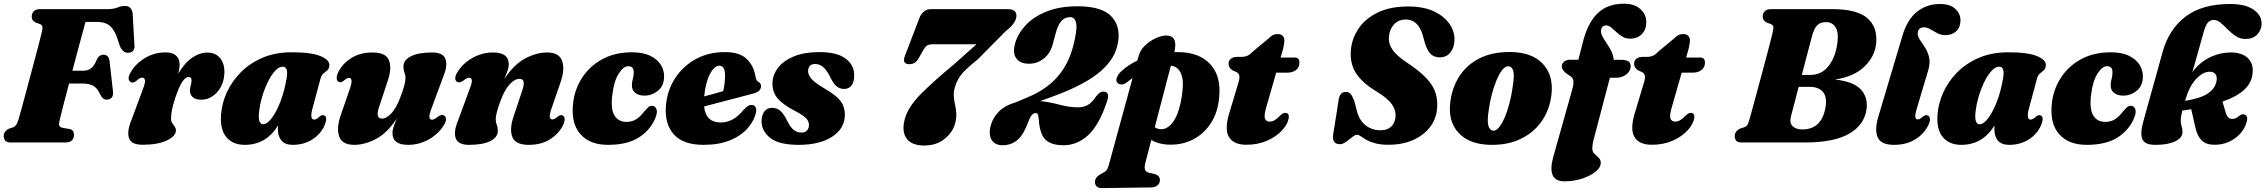

<svg xmlns="http://www.w3.org/2000/svg" viewBox="-22 -748 11894 1008"><path d="M144.5 -660.5Q144.5 -678 155.5 -689Q166.5 -700 188 -700H541Q574.5 -700 595 -708.5Q615.5 -717 634.5 -717Q669 -717 674.5 -677L683.5 -515.5Q689 -476 656 -471.5Q622.5 -466 605.5 -511L597.5 -536Q581 -589 556.2 -611Q531.5 -633 486.5 -633H427Q421.5 -613.5 410.5 -573.2Q399.5 -533 386 -481.8Q372.5 -430.5 358 -376.5H413.5Q440 -376.5 457.5 -390.5Q475 -404.5 488 -439Q500 -461 520 -461Q549 -461 553 -428L571 -269.5Q574 -246.5 564.5 -235.8Q555 -225 539.5 -225Q527 -224.5 519.2 -231.2Q511.5 -238 506 -248.5Q492 -281 471.5 -295.2Q451 -309.5 409.5 -309.5H340.5Q323 -244 309.5 -191.5Q296 -139 292 -121Q286.5 -100.5 288.5 -90.5Q290.5 -80.5 308.5 -76.5L344.5 -70.5Q366.5 -65.5 366.5 -39.5Q366.5 -22 355.2 -11Q344 0 322.5 0H35Q13 0 5.2 -9.5Q-2.5 -19 -2.5 -33.5Q-2.5 -47.5 5.5 -57.5Q13.5 -67.5 25 -72.5L48 -80Q65.5 -87 74.5 -119Q80.5 -138 90.5 -175Q100.5 -212 113.2 -259Q126 -306 139.2 -355.8Q152.5 -405.5 164.5 -451.2Q176.5 -497 185.5 -531.2Q194.5 -565.5 198 -581Q202.5 -600 200.2 -608.8Q198 -617.5 187 -622L165.5 -629.5Q155.5 -635 150 -642Q144.5 -649 144.5 -660.5Z M670 -315Q659 -316.5 654.5 -328.5Q650 -340.5 659.5 -360Q683.5 -408 734.5 -440.5Q785.5 -473 848.5 -473Q884.5 -473 902.8 -455.8Q921 -438.5 921 -409.5Q921 -398.5 919 -386.5Q917 -374.5 914 -361.5Q947 -417.5 986.5 -444.8Q1026 -472 1067 -472Q1110.5 -472 1134.2 -442Q1158 -412 1156 -363Q1154 -321 1136.5 -290Q1119 -259 1092.2 -241.8Q1065.5 -224.5 1036 -224.5Q1003.5 -224.5 989.2 -238.8Q975 -253 975 -271.5Q975 -285.5 979.2 -298.8Q983.5 -312 983.5 -326Q983.5 -344 968.5 -344Q952 -344 935 -318.8Q918 -293.5 898 -233.5Q886 -197.5 881 -172.5Q876 -147.5 876 -127Q876 -111 882.5 -101.2Q889 -91.5 895.2 -83.2Q901.5 -75 901.5 -63.5Q901.5 -33 853.8 -10.5Q806 12 726.5 12Q667 12 655.2 -23Q643.5 -58 667.5 -116L728.5 -280.5Q741 -312.5 739 -326.5Q737 -340.5 724.5 -340.5Q718 -340.5 711.2 -336.8Q704.5 -333 694 -323.5Q681 -313 670 -315Z M1618.5 -178.5Q1610 -147 1613.2 -133.5Q1616.5 -120 1627.5 -120Q1639 -120 1657 -137Q1669 -146.5 1678.5 -142.5Q1700 -136.5 1683 -92.5Q1663.5 -45.5 1618.5 -16.5Q1573.5 12.5 1515 12.5Q1474.5 12.5 1455.8 -9.8Q1437 -32 1437 -70Q1437 -79 1437.5 -89Q1375 12.5 1263 12.5Q1201 12.5 1166.8 -27.5Q1132.5 -67.5 1138.5 -147Q1142.5 -204.5 1168.5 -262.2Q1194.5 -320 1241.5 -367.8Q1288.5 -415.5 1355.8 -444.5Q1423 -473.5 1510 -473.5Q1613.5 -473.5 1662 -453Q1710.5 -432.5 1707 -403Q1705 -386 1695.8 -378.2Q1686.5 -370.5 1676.2 -362.2Q1666 -354 1661 -336.5ZM1337.5 -154Q1334.5 -121 1341.5 -108.2Q1348.5 -95.5 1358.5 -95.5Q1380.5 -95.5 1405 -128.2Q1429.5 -161 1450.5 -215.5Q1471.5 -270 1482.5 -336.5Q1493.5 -398 1462.5 -398Q1442 -398 1421.2 -375Q1400.5 -352 1382.8 -315Q1365 -278 1353 -235.5Q1341 -193 1337.5 -154Z M2306.5 -143Q2318 -139 2319.2 -124.8Q2320.5 -110.5 2309 -92Q2281 -45.5 2229.8 -16.5Q2178.5 12.5 2120.5 12.5Q2038.5 12.5 2038.5 -49Q2038.5 -65.5 2045.5 -85.5Q2052.5 -105.5 2062 -126.5Q2010 -48.5 1951 -18Q1892 12.5 1838 12.5Q1773 12.5 1758.2 -33.2Q1743.5 -79 1768.5 -148L1814.5 -281Q1825.5 -312.5 1823.5 -325.8Q1821.5 -339 1810 -339Q1798.5 -339 1781 -323Q1767 -312.5 1756.5 -318Q1747.5 -321.5 1745.8 -335.2Q1744 -349 1755 -371.5Q1778 -416 1824 -444.2Q1870 -472.5 1933.5 -472.5Q2005 -472.5 2020.5 -430.5Q2036 -388.5 2013.5 -323L1969 -189Q1947 -125.5 1983 -125.5Q2007.5 -125.5 2033.8 -154.2Q2060 -183 2080 -238Q2107 -308 2107 -337.5Q2107 -353.5 2101.5 -367.2Q2096 -381 2096 -399Q2096 -432.5 2135.2 -452.5Q2174.5 -472.5 2248 -472.5Q2303.5 -472.5 2316.5 -438.5Q2329.5 -404.5 2305.5 -346.5L2243.5 -179Q2230.5 -145.5 2232.5 -132.5Q2234.5 -119.5 2246.5 -119.5Q2258 -119.5 2280 -137.5Q2295.5 -147.5 2306.5 -143Z M2380.5 -317Q2369.5 -320.5 2368.2 -334.8Q2367 -349 2378.5 -367.5Q2406.5 -414.5 2457.8 -443.5Q2509 -472.5 2567 -472.5Q2649 -472.5 2649 -410.5Q2649 -394 2641.8 -374Q2634.5 -354 2625.5 -333Q2677.5 -411 2736.5 -441.8Q2795.5 -472.5 2849.5 -472.5Q2915 -472.5 2929.8 -426.5Q2944.5 -380.5 2919.5 -312L2873.5 -178.5Q2862.5 -147.5 2864.5 -134.2Q2866.5 -121 2878.5 -121Q2889.5 -121 2907 -136.5Q2921 -147 2931.5 -142Q2940.5 -138 2942.2 -124.5Q2944 -111 2933 -88.5Q2910 -44 2864 -15.8Q2818 12.5 2754.5 12.5Q2683 12.5 2667.5 -29.2Q2652 -71 2674.5 -137L2719 -270.5Q2730 -302 2727.2 -318Q2724.5 -334 2704.5 -334Q2680.5 -334 2654 -305.5Q2627.5 -277 2607 -222Q2580.5 -151.5 2580.5 -122Q2580.5 -106 2586 -92.5Q2591.5 -79 2591.5 -61Q2591.5 -27 2552 -7.2Q2512.5 12.5 2439.5 12.5Q2384 12.5 2371 -21.2Q2358 -55 2382 -113L2443.5 -280.5Q2457 -314 2455 -327Q2453 -340 2441 -340Q2429.5 -340 2407.5 -322.5Q2392 -312 2380.5 -317Z M3276.5 -400.5Q3251 -400.5 3226 -361Q3201 -321.5 3192.5 -248.5Q3183.5 -175 3204.2 -141.5Q3225 -108 3267 -108Q3295.5 -108 3317.5 -121.5Q3339.5 -135 3359.5 -162Q3372 -176 3380.8 -184.5Q3389.5 -193 3402 -192.5Q3415.5 -192.5 3423.2 -178Q3431 -163.5 3421.5 -136Q3397.5 -70 3335.8 -28.8Q3274 12.5 3170 12.5Q3074.5 12.5 3025 -43.8Q2975.5 -100 2986.5 -203Q2993.5 -276.5 3033 -338.2Q3072.5 -400 3139.2 -436.8Q3206 -473.5 3296 -473.5Q3355.5 -473.5 3393.5 -454.2Q3431.5 -435 3449 -404.8Q3466.5 -374.5 3464.5 -341Q3462.5 -295.5 3431.2 -270.8Q3400 -246 3361.5 -246Q3330 -246 3312.2 -261.2Q3294.5 -276.5 3295.5 -302Q3296 -320 3300.5 -334.2Q3305 -348.5 3305 -368Q3305.5 -400.5 3276.5 -400.5Z M3947.5 -160Q3938 -114.5 3903.5 -75Q3869 -35.5 3810.8 -11.5Q3752.5 12.5 3671.5 12.5Q3564 12.5 3515.2 -43Q3466.5 -98.5 3474 -191.5Q3480 -271 3520.8 -335Q3561.5 -399 3629 -436.8Q3696.5 -474.5 3784.5 -474.5Q3861.5 -474.5 3898.5 -438.2Q3935.5 -402 3944 -347.5Q3948.5 -323 3960 -317.5Q3973.5 -311 3973.5 -296Q3973.5 -284 3964.8 -273.5Q3956 -263 3931.5 -256.5Q3905.5 -249.5 3861.2 -238Q3817 -226.5 3767.2 -213.5Q3717.5 -200.5 3674.5 -189Q3683.5 -105 3761 -105Q3796 -105 3825.8 -121.8Q3855.5 -138.5 3879.5 -169Q3894.5 -185.5 3904.8 -191.8Q3915 -198 3927 -197Q3939 -195.5 3944.5 -185.5Q3950 -175.5 3947.5 -160ZM3754 -403Q3728 -403 3705 -358.8Q3682 -314.5 3675 -242Q3701.5 -249 3727.8 -256.2Q3754 -263.5 3774.5 -269.5Q3784 -304 3784.5 -353.5Q3784.5 -403 3754 -403Z M4186.5 -52Q4204.5 -52 4214.8 -63.2Q4225 -74.5 4225 -92Q4225 -112 4209.2 -128Q4193.5 -144 4145.5 -169Q4086 -200.5 4059.2 -232.8Q4032.5 -265 4033.5 -312.5Q4035 -357 4064 -393.8Q4093 -430.5 4147.2 -452.5Q4201.5 -474.5 4280 -474.5Q4372 -474.5 4417 -440.8Q4462 -407 4462.5 -355Q4463 -318.5 4448.8 -299.8Q4434.5 -281 4410 -281Q4386.5 -281 4369 -295.8Q4351.5 -310.5 4334 -349Q4317.5 -380.5 4299.2 -396.2Q4281 -412 4257 -412Q4221 -412 4220.5 -373.5Q4221 -354 4238 -334Q4255 -314 4306 -284Q4372.5 -245.5 4394.5 -212.2Q4416.5 -179 4413 -134.5Q4408.5 -69 4343.5 -28.2Q4278.5 12.5 4171.5 12.5Q4067.5 12.5 4021.8 -24Q3976 -60.5 3976 -112Q3976.5 -144 3991 -163Q4005.5 -182 4031 -182Q4059 -182 4077.5 -163.8Q4096 -145.5 4112.5 -110.5Q4129.5 -77 4146.8 -64.5Q4164 -52 4186.5 -52Z M4992 -98.5Q4979 -52 4936 -18Q4893 16 4830 16Q4764.5 16 4737.5 -21Q4710.5 -58 4728.5 -124.5Q4746.5 -188.5 4814.5 -256.5Q4882.5 -324.5 4984.5 -408.5L5104.5 -515.5H4876.5Q4855 -515.5 4845 -509Q4835 -502.5 4826.5 -487L4802 -444Q4794 -428.5 4781.8 -419.8Q4769.5 -411 4752.5 -411Q4713 -411 4728 -452.5L4804.5 -652.5Q4812.5 -674 4828.2 -687Q4844 -700 4866 -700H5269.5Q5297 -700 5307.5 -687Q5318 -674 5312.5 -653Q5309.5 -639 5297.5 -622.5Q5285.5 -606 5255.5 -582L5113.5 -438.5Q5070.5 -404 5046.5 -380.2Q5022.5 -356.5 5010.5 -335.8Q4998.5 -315 4991 -290Q4983.5 -263 4985.5 -240.8Q4987.5 -218.5 4992.2 -197.2Q4997 -176 4998.5 -152.2Q5000 -128.5 4992 -98.5Z M5179 -87.5Q5190.5 -132 5223.8 -164Q5257 -196 5308.5 -210L5372.5 -237Q5467 -275.5 5526.5 -341Q5586 -406.5 5612 -505Q5634 -589.5 5628.2 -623.8Q5622.5 -658 5596 -658Q5567.5 -658 5549.5 -636.8Q5531.5 -615.5 5521 -575.5L5505 -516Q5492.5 -468.5 5458.5 -441Q5424.5 -413.5 5380 -413.5Q5333.5 -413.5 5313.5 -441.5Q5293.5 -469.5 5307 -519Q5320.5 -569.5 5361.5 -614.2Q5402.5 -659 5471.2 -687Q5540 -715 5636 -715Q5768.5 -715 5818 -656.2Q5867.5 -597.5 5842.5 -502.5Q5822 -424 5738.2 -359.2Q5654.5 -294.5 5490.5 -236L5439 -217.5Q5494.5 -211 5543 -197.8Q5591.5 -184.5 5637 -184.5Q5666.5 -184.5 5688.8 -196.8Q5711 -209 5731 -240Q5751.5 -268.5 5773 -267Q5788.5 -266.5 5793.8 -254.2Q5799 -242 5789.5 -214.5Q5748 -90.5 5690.5 -38Q5633 14.5 5561.5 14.5Q5497 14.5 5466.8 -14.8Q5436.5 -44 5431.5 -122Q5430 -139.5 5426.8 -147Q5423.5 -154.5 5413.5 -154.5Q5404 -154.5 5395 -143.8Q5386 -133 5376 -107.5Q5350.5 -38 5318 -11.8Q5285.5 14.5 5242 14.5Q5202 14.5 5184.5 -13Q5167 -40.5 5179 -87.5Z M5893 -315Q5879.5 -304.5 5865.8 -304.5Q5852 -304.5 5844 -313.5Q5835.5 -324 5841.5 -341Q5847.5 -358 5865 -374Q5900.5 -407 5949 -430L5956.5 -456Q5964.5 -485.5 5989.8 -509.5Q6015 -533.5 6046 -547.5Q6077 -561.5 6101.5 -561.5Q6163.5 -561.5 6143.5 -474Q6152.5 -474.5 6161.5 -474.5Q6273 -474.5 6331.8 -411Q6390.5 -347.5 6378.5 -235Q6371.5 -158.5 6336.2 -103.2Q6301 -48 6246 -18.2Q6191 11.5 6124.5 11.5Q6093 11.5 6067.5 5Q6042 -1.5 6022.5 -13L5991 107Q5985.5 128 5988.8 141.2Q5992 154.5 6010 159L6037.5 165Q6054 169.5 6060.8 178Q6067.5 186.5 6067.5 197Q6067.5 214.5 6055 225Q6042.5 235.5 6022.5 236L5761 239.5Q5746 240 5736.2 231.2Q5726.5 222.5 5726.5 206.5Q5726.5 195 5734 184.5Q5741.5 174 5761.5 163Q5781 154.5 5787.5 145.5Q5794 136.5 5799 119.5L5924 -338.5Q5908.5 -327.5 5893 -315ZM6073.5 -69.5Q6111 -69 6141 -114.5Q6171 -160 6184 -254Q6195 -328 6177.2 -364.2Q6159.5 -400.5 6125 -403L6040.5 -80.5Q6055 -69.5 6073.5 -69.5Z M6469 -370 6450 -378Q6428 -391.5 6428 -413.5Q6428 -430.5 6440.5 -440Q6453 -449.5 6475 -449.5H6496Q6515 -449.5 6528.2 -456Q6541.5 -462.5 6558 -479.5L6638 -546Q6647.5 -556.5 6659 -562.8Q6670.5 -569 6686.5 -569Q6703.5 -569 6712.2 -560Q6721 -551 6721 -536.5Q6721 -527 6718.5 -512.2Q6716 -497.5 6710.5 -478L6701 -446H6774.5Q6800 -446 6800 -419.5Q6800 -395 6782.5 -380.8Q6765 -366.5 6735.5 -366.5H6678L6625 -182Q6613 -140 6619.2 -124.8Q6625.5 -109.5 6645 -109.5Q6669 -109.5 6697.5 -140Q6707.5 -149.5 6713 -152.5Q6718.5 -155.5 6725.5 -155.5Q6747 -155.5 6744 -129Q6739.5 -97.5 6710 -64.8Q6680.5 -32 6631.8 -10Q6583 12 6521 12Q6452 12 6428.5 -31.5Q6405 -75 6436 -168.5L6477 -305Q6486.5 -334 6485 -348Q6483.5 -362 6469 -370Z M7267.5 12Q7225 12 7196.8 4Q7168.5 -4 7150.5 -14.5Q7132.5 -25 7121.5 -32.8Q7110.5 -40.5 7103 -40.5Q7092.5 -40.5 7077.2 -28.2Q7062 -16 7045 -3.5Q7028 9 7012.5 9Q6972 9 6976.5 -38L7004.5 -214.5Q7009 -265.5 7043.5 -265.5Q7060 -265.5 7069.2 -254.2Q7078.5 -243 7088 -218L7104 -157.5Q7118 -111.5 7150.5 -87.8Q7183 -64 7225 -64Q7259 -64 7279 -80.8Q7299 -97.5 7303.5 -127.5Q7309.5 -164 7287 -198Q7264.5 -232 7202 -269.5Q7128 -314.5 7096.2 -365Q7064.5 -415.5 7070 -485Q7075.5 -547 7111.2 -599.2Q7147 -651.5 7212.2 -682.8Q7277.5 -714 7370.5 -714Q7452.5 -714 7507.2 -687.8Q7562 -661.5 7589 -620.8Q7616 -580 7614 -535.5Q7612.5 -498 7592.5 -472.5Q7572.5 -447 7536.5 -447Q7508.5 -447 7490.8 -463Q7473 -479 7460 -517.5L7448 -561.5Q7423.5 -645.5 7359.5 -645.5Q7321 -645.5 7297.8 -621.2Q7274.5 -597 7270.5 -560.5Q7265.5 -522.5 7287.5 -489Q7309.5 -455.5 7366.5 -418Q7432 -374.5 7467.5 -336.2Q7503 -298 7515 -259.2Q7527 -220.5 7522.5 -175.5Q7517.5 -122 7484.5 -79.5Q7451.5 -37 7396 -12.5Q7340.5 12 7267.5 12Z M7906.5 -475Q8021 -474 8078 -412.8Q8135 -351.5 8123 -250.5Q8114.5 -175 8074.2 -115Q8034 -55 7965.8 -20.8Q7897.5 13.5 7805.5 12.5Q7693 11 7636.2 -49.8Q7579.5 -110.5 7592 -210.5Q7600.5 -285.5 7638.5 -345.8Q7676.5 -406 7743.5 -440.8Q7810.5 -475.5 7906.5 -475ZM7817 -62Q7837.5 -60.5 7858.2 -93.5Q7879 -126.5 7895.2 -179.8Q7911.5 -233 7919.5 -291.5Q7929 -348.5 7923.2 -373.2Q7917.5 -398 7898 -400Q7881.5 -401.5 7865.2 -381.2Q7849 -361 7834.8 -327Q7820.5 -293 7809.8 -251.5Q7799 -210 7793.5 -168Q7785 -113 7791.8 -88.5Q7798.5 -64 7817 -62Z M8177.5 -399Q8177.5 -414.5 8189.5 -424.5Q8201.5 -434.5 8223 -434.5H8264.5L8286 -518Q8310 -622 8362.2 -675.2Q8414.5 -728.5 8503.5 -728.5Q8560 -728.5 8590.5 -700Q8621 -671.5 8621 -632Q8621 -592.5 8597.5 -568.8Q8574 -545 8536 -545Q8513.5 -545 8495.8 -555.5Q8478 -566 8463.8 -579.8Q8449.5 -593.5 8436.5 -604Q8423.5 -614.5 8410 -614.5Q8388.5 -614.5 8383.5 -591.5Q8380.5 -577 8389.5 -559.5Q8398.5 -542 8412 -522.2Q8425.5 -502.5 8437 -480.2Q8448.5 -458 8450 -434H8488.5Q8512.5 -434 8525.8 -426.8Q8539 -419.5 8539 -399.5Q8539 -375.5 8516.8 -357.8Q8494.5 -340 8463.5 -340H8430L8344.5 -15Q8340.5 0 8339 11.5Q8337.5 23 8337.5 30.5Q8337.5 49 8348.8 59.5Q8360 70 8371 80.2Q8382 90.5 8382 106.5Q8382 131.5 8354.2 153.8Q8326.5 176 8283 190Q8239.5 204 8192 204Q8142.5 204 8129 170.5Q8115.5 137 8133 74.5L8233 -281Q8242 -314 8236.8 -329.8Q8231.5 -345.5 8212 -355Q8177.5 -377 8177.5 -399Z M8598 -370 8579 -378Q8557 -391.5 8557 -413.5Q8557 -430.5 8569.5 -440Q8582 -449.5 8604 -449.5H8625Q8644 -449.5 8657.2 -456Q8670.5 -462.5 8687 -479.5L8767 -546Q8776.5 -556.5 8788 -562.8Q8799.5 -569 8815.5 -569Q8832.5 -569 8841.2 -560Q8850 -551 8850 -536.5Q8850 -527 8847.5 -512.2Q8845 -497.5 8839.5 -478L8830 -446H8903.5Q8929 -446 8929 -419.5Q8929 -395 8911.5 -380.8Q8894 -366.5 8864.5 -366.5H8807L8754 -182Q8742 -140 8748.2 -124.8Q8754.5 -109.5 8774 -109.5Q8798 -109.5 8826.5 -140Q8836.5 -149.5 8842 -152.5Q8847.5 -155.5 8854.5 -155.5Q8876 -155.5 8873 -129Q8868.5 -97.5 8839 -64.8Q8809.5 -32 8760.8 -10Q8712 12 8650 12Q8581 12 8557.5 -31.5Q8534 -75 8565 -168.5L8606 -305Q8615.5 -334 8614 -348Q8612.5 -362 8598 -370Z M9275.5 -700H9598.5Q9726.5 -700 9781 -653.2Q9835.5 -606.5 9828 -522Q9821.5 -451.5 9766 -398.2Q9710.5 -345 9612 -330.5Q9708 -320 9746.5 -279.2Q9785 -238.5 9777.5 -176Q9766.5 -92.5 9686.2 -46.2Q9606 0 9455 0H9122.5Q9100.5 0 9093 -9.5Q9085.5 -19 9085.5 -33.5Q9085.5 -47 9093 -57Q9100.5 -67 9112.5 -72.5L9135.5 -80Q9146.5 -84.5 9151.8 -92.5Q9157 -100.5 9161.5 -116.5Q9166.5 -134 9176.2 -169.8Q9186 -205.5 9198.5 -251.8Q9211 -298 9224.2 -347.2Q9237.5 -396.5 9249.5 -441.5Q9261.5 -486.5 9270 -520Q9278.5 -553.5 9282 -567.5Q9288 -592 9288.5 -603.8Q9289 -615.5 9273.5 -622.5L9253 -629.5Q9232 -640.5 9232 -660.5Q9232 -678 9243 -689Q9254 -700 9275.5 -700ZM9491 -558Q9481.5 -522.5 9467 -467.8Q9452.5 -413 9437.5 -354.5H9480Q9544 -354.5 9581 -405.2Q9618 -456 9625.5 -533.5Q9630.5 -583 9613 -607.5Q9595.5 -632 9565 -632Q9535 -632 9518.5 -615.5Q9502 -599 9491 -558ZM9380.5 -137Q9372 -103 9389 -85.8Q9406 -68.5 9440 -68.5Q9541 -68.5 9561.5 -182Q9571.5 -237.5 9549 -264.8Q9526.5 -292 9479 -292H9421Q9408.5 -243 9397.5 -201.5Q9386.5 -160 9380.5 -137Z M10162 -727Q10216 -727 10243.2 -701.5Q10270.5 -676 10270.5 -642Q10270.5 -605 10248.5 -584.2Q10226.5 -563.5 10192 -563.5Q10168.5 -563.5 10149 -573.8Q10129.5 -584 10112.5 -594.2Q10095.5 -604.5 10078.5 -604.5Q10063 -604.5 10054.5 -595.8Q10046 -587 10046 -573Q10046 -555.5 10058.5 -537.5Q10071 -519.5 10085.2 -497.2Q10099.5 -475 10106 -445.2Q10112.5 -415.5 10100 -375L10042 -181Q10031 -145 10033.5 -133Q10036 -121 10046 -121Q10057 -121 10074 -136Q10088 -147 10099 -142Q10108 -138 10110 -124.5Q10112 -111 10100.5 -88.5Q10078 -43.5 10031.5 -15.5Q9985 12.5 9921.5 12.5Q9851.5 12.5 9835.2 -28.5Q9819 -69.5 9839.5 -136.5L9965.5 -559.5Q9991.5 -646.5 10042.8 -686.8Q10094 -727 10162 -727Z M10630 -178.5Q10621.5 -147 10624.8 -133.5Q10628 -120 10639 -120Q10650.5 -120 10668.5 -137Q10680.5 -146.5 10690 -142.5Q10711.5 -136.5 10694.5 -92.5Q10675 -45.5 10630 -16.5Q10585 12.5 10526.5 12.5Q10486 12.5 10467.2 -9.8Q10448.5 -32 10448.5 -70Q10448.5 -79 10449 -89Q10386.5 12.5 10274.5 12.5Q10212.5 12.5 10178.2 -27.5Q10144 -67.5 10150 -147Q10154 -204.5 10180 -262.2Q10206 -320 10253 -367.8Q10300 -415.5 10367.2 -444.5Q10434.5 -473.5 10521.5 -473.5Q10625 -473.5 10673.5 -453Q10722 -432.5 10718.5 -403Q10716.5 -386 10707.2 -378.2Q10698 -370.5 10687.8 -362.2Q10677.5 -354 10672.5 -336.5ZM10349 -154Q10346 -121 10353 -108.2Q10360 -95.5 10370 -95.5Q10392 -95.5 10416.5 -128.2Q10441 -161 10462 -215.5Q10483 -270 10494 -336.5Q10505 -398 10474 -398Q10453.5 -398 10432.8 -375Q10412 -352 10394.2 -315Q10376.5 -278 10364.5 -235.5Q10352.5 -193 10349 -154Z M11040 -400.5Q11014.5 -400.5 10989.5 -361Q10964.5 -321.5 10956 -248.5Q10947 -175 10967.8 -141.5Q10988.5 -108 11030.5 -108Q11059 -108 11081 -121.5Q11103 -135 11123 -162Q11135.5 -176 11144.2 -184.5Q11153 -193 11165.5 -192.5Q11179 -192.5 11186.8 -178Q11194.5 -163.5 11185 -136Q11161 -70 11099.2 -28.8Q11037.5 12.5 10933.5 12.5Q10838 12.5 10788.5 -43.8Q10739 -100 10750 -203Q10757 -276.5 10796.5 -338.2Q10836 -400 10902.8 -436.8Q10969.5 -473.5 11059.5 -473.5Q11119 -473.5 11157 -454.2Q11195 -435 11212.5 -404.8Q11230 -374.5 11228 -341Q11226 -295.5 11194.8 -270.8Q11163.5 -246 11125 -246Q11093.5 -246 11075.8 -261.2Q11058 -276.5 11059 -302Q11059.5 -320 11064 -334.2Q11068.5 -348.5 11068.5 -368Q11069 -400.5 11040 -400.5Z M11436 -55.5Q11436 -24.5 11397.8 -6Q11359.5 12.5 11293.5 12.5Q11237.5 12.5 11225.2 -17.8Q11213 -48 11230 -109L11332 -476Q11365.5 -595.5 11452.5 -661.2Q11539.5 -727 11685 -727Q11766.5 -727 11809 -697.5Q11851.5 -668 11851.5 -624.5Q11851.5 -591.5 11829 -567.5Q11806.5 -543.5 11767 -543.5Q11738.5 -543.5 11715.8 -558.5Q11693 -573.5 11673.5 -593.5Q11654 -613.5 11636.2 -628.5Q11618.5 -643.5 11600 -643.5Q11581.5 -643.5 11569 -629Q11556.5 -614.5 11545.5 -574Q11528.5 -512 11513.8 -460.2Q11499 -408.5 11487.5 -368.5Q11524.5 -419.5 11578 -446Q11631.5 -472.5 11691.5 -472.5Q11748.5 -472.5 11779.2 -443Q11810 -413.5 11804 -361Q11799 -313.5 11760.5 -277.2Q11722 -241 11646 -214.5L11663 -157Q11672 -124.5 11697 -123.5Q11716 -123 11734 -140Q11748.5 -151 11760 -147.5Q11770 -145 11774.2 -135Q11778.5 -125 11772 -104.5Q11755.5 -51.5 11707.5 -19Q11659.5 13.5 11599 12Q11558.5 11 11536 -12Q11513.5 -35 11504 -77.5L11482 -174.5Q11459.5 -171 11435.5 -167.5Q11430.5 -148.5 11428.8 -137Q11427 -125.5 11427 -116Q11427 -98 11431.5 -85Q11436 -72 11436 -55.5ZM11451 -223 11449.5 -218.5Q11531 -231.5 11569 -257.2Q11607 -283 11614.5 -321Q11619.5 -344.5 11609.5 -358Q11599.5 -371.5 11579.5 -371.5Q11543 -371.5 11507.2 -333Q11471.5 -294.5 11451 -223Z"/></svg>

Font: Fraunces 72pt Soft Black
Style: Italic
Weight: 900
Italic angle: -16°
Version: Version 1.000;[b76b70a41]